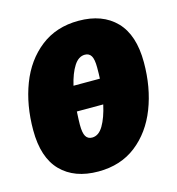

<svg xmlns="http://www.w3.org/2000/svg" viewBox="-90 -633 675 731"><g transform="rotate(-15 247.0 -267.0)"><path d="M484 -337Q484 -238 452.5 -157Q421 -76 359.5 -28Q298 20 210 20Q116 20 63 -34Q10 -88 10 -196Q10 -295 41 -376Q72 -457 134 -505.5Q196 -554 284 -554Q378 -554 431 -499.5Q484 -445 484 -337ZM202 -320H306Q307 -336 307 -364Q307 -396 299 -409.5Q291 -423 274 -423Q249 -423 231 -395Q213 -367 202 -320ZM293 -222H189Q187 -186 187 -170Q187 -138 195 -124.5Q203 -111 220 -111Q246 -111 264 -141.5Q282 -172 293 -222Z"/></g></svg>

Font: Fira Sans Extra Condensed Black
Style: Italic
Weight: 900
Width: 3
Italic angle: -8°
Designer: Carrois Corporate & Edenspiekermann AG
Foundry: Carrois Corporate GbR & Edenspiekermann AG
Version: Version 4.203